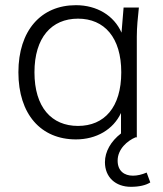

<svg xmlns="http://www.w3.org/2000/svg" viewBox="-20 -530 631 741"><path d="M273 8C352 8 417 -30 447 -94V-15C408 15 385 55 385 96C385 154 426 191 485 191C517 191 543 185 560 174L546 136C527 144 510 148 493 148C460 148 434 130 434 90C434 45 472 13 503 0H508V-389C508 -425 512 -463 516 -501H457L449 -404C420 -470 354 -510 273 -510C138 -510 51 -412 51 -251C51 -89 138 8 273 8ZM281 -44C179 -44 113 -116 113 -251C113 -385 179 -458 281 -458C383 -458 448 -385 448 -251C448 -116 383 -44 281 -44Z"/></svg>

Font: Poppy and Pepper Light
Style: Regular
Weight: 300
Designer: Thy Ha
Foundry: Thy Ha
Version: Version 0.001;Glyphs 3.2 (3227)